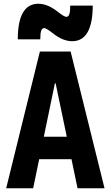

<svg xmlns="http://www.w3.org/2000/svg" viewBox="-20 -1005 590 1025"><path d="M13 0 193 -730H357L538 0H394L277 -560H273L157 0ZM125 -155V-275H425V-155ZM365 -785Q342 -785 316 -795Q290 -805 256 -832Q242 -843 231.5 -849Q221 -855 216 -855Q205 -855 200 -841Q195 -827 195 -795H75Q75 -890 102.5 -937.5Q130 -985 185 -985Q208 -985 234 -975Q260 -965 294 -938Q308 -927 318.5 -921Q329 -915 334 -915Q345 -915 350 -929Q355 -943 355 -975H475Q475 -881 447.5 -833Q420 -785 365 -785Z"/></svg>

Font: M PLUS Code Latin SemiExpanded
Style: Bold
Weight: 700
Width: 6
Designer: Coji Morishita
Foundry: UNDERFOREST DESIGN
Version: Version 1.002; ttfautohint (v1.8.3)